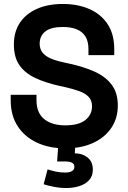

<svg xmlns="http://www.w3.org/2000/svg" viewBox="-20 -734 646 968"><path d="M309 14Q228 14 166 -15Q104 -44 69 -98Q34 -152 34 -228V-256H164V-228Q164 -165 203 -133.5Q242 -102 309 -102Q377 -102 410.5 -129Q444 -156 444 -198Q444 -227 427.5 -245Q411 -263 379.5 -274.5Q348 -286 303 -296L280 -301Q208 -317 156.5 -341.5Q105 -366 77.5 -406Q50 -446 50 -510Q50 -574 80.5 -619.5Q111 -665 166.5 -689.5Q222 -714 297 -714Q372 -714 430.5 -688.5Q489 -663 522.5 -612.5Q556 -562 556 -486V-456H426V-486Q426 -526 410.5 -550.5Q395 -575 366 -586.5Q337 -598 297 -598Q237 -598 208.5 -575.5Q180 -553 180 -514Q180 -488 193.5 -470Q207 -452 234 -440Q261 -428 303 -419L326 -414Q401 -398 456.5 -373Q512 -348 543 -307Q574 -266 574 -202Q574 -138 541.5 -89.5Q509 -41 449.5 -13.5Q390 14 309 14ZM315 214Q283 214 252.5 208Q222 202 200 195L220 120Q239 126 260.5 131Q282 136 309 136Q329 136 342 129Q355 122 355 107Q355 93 343.5 86.5Q332 80 306 80H268L275 -20H361L357 39Q395 39 421.5 60Q448 81 448 122Q448 154 429 174.5Q410 195 379.5 204.5Q349 214 315 214Z"/></svg>

Font: Space Grotesk Light
Style: Bold
Weight: 700
Version: Version 2.000